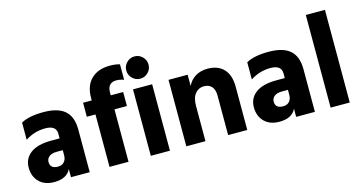

<svg xmlns="http://www.w3.org/2000/svg" viewBox="-78 -1076 2666 1415"><g transform="rotate(-15 1255.0 -368.0)"><path d="M192 3Q118 3 76.5 -39Q35 -81 35 -149Q35 -217 88.5 -257.5Q142 -298 247 -298H311V-333Q311 -397 227.5 -397Q144 -397 74 -351V-482Q134 -516 244.5 -516Q355 -516 408 -469.5Q461 -423 461 -325V0H318V-62Q286 3 192 3ZM246 -100Q277 -100 294 -119Q311 -138 311 -171V-208H264Q227 -208 207 -192Q187 -176 187 -151Q187 -100 246 -100Z M852 -400H757V0H612V-400H546V-507H612V-526Q612 -618 663.5 -669Q715 -720 806 -720Q853 -720 882 -710V-592Q854 -603 824 -603Q757 -603 757 -526V-507H852Z M1060 -714Q1085 -689 1085 -654Q1085 -619 1060 -594Q1035 -569 1000 -569Q965 -569 940 -594Q915 -619 915 -654Q915 -689 940 -714Q965 -739 1000 -739Q1035 -739 1060 -714ZM1073 0H927V-507H1073Z M1663 0H1517V-302Q1517 -347 1496 -370.5Q1475 -394 1436 -394Q1397 -394 1370.5 -362.5Q1344 -331 1344 -268V0H1198V-507H1344V-421Q1363 -463 1402.5 -487.5Q1442 -512 1497 -512Q1575 -512 1619 -465.5Q1663 -419 1663 -329Z M1910 3Q1836 3 1794.5 -39Q1753 -81 1753 -149Q1753 -217 1806.5 -257.5Q1860 -298 1965 -298H2029V-333Q2029 -397 1945.5 -397Q1862 -397 1792 -351V-482Q1852 -516 1962.5 -516Q2073 -516 2126 -469.5Q2179 -423 2179 -325V0H2036V-62Q2004 3 1910 3ZM1964 -100Q1995 -100 2012 -119Q2029 -138 2029 -171V-208H1982Q1945 -208 1925 -192Q1905 -176 1905 -151Q1905 -100 1964 -100Z M2445 0H2299V-707H2445Z"/></g></svg>

Font: Hind Jalandhar
Style: Bold
Weight: 700
Designer: Namrata Goyal
Foundry: Indian Type Foundry
Version: Version 0.702;PS 1.0;hotconv 1.0.81;makeotf.lib2.5.63406